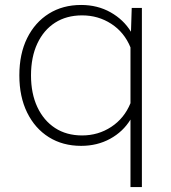

<svg xmlns="http://www.w3.org/2000/svg" viewBox="-20 -576 690 774"><path d="M307 -556Q373 -556 425.5 -526.5Q478 -497 508 -448L511 -544H552V178H506V-94Q476 -45 424 -16.5Q372 12 307 12Q233 12 177 -23Q121 -58 89.5 -122Q58 -186 58 -272Q58 -359 89.5 -422.5Q121 -486 177 -521Q233 -556 307 -556ZM311 -30Q376 -30 428.5 -64.5Q481 -99 506 -160V-385Q481 -446 428.5 -480Q376 -514 311 -514Q248 -514 202 -484.5Q156 -455 130.5 -400.5Q105 -346 105 -272Q105 -199 130.5 -144.5Q156 -90 202 -60Q248 -30 311 -30Z"/></svg>

Font: Azeret Mono Thin Thin
Style: Regular
Weight: 250
Version: Version 1.002